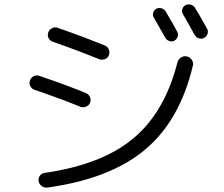

<svg xmlns="http://www.w3.org/2000/svg" viewBox="-20 -848 1040 891"><path d="M749 -794.9Q791 -723.6 802.7 -700.2Q808.6 -689.5 804.2 -677.2Q799.8 -665 789.1 -659.2Q778.3 -653.3 765.6 -657.7Q752.9 -662.1 747.1 -672.9Q716.8 -726.6 694.3 -765.6Q687.5 -776.4 690.9 -788.6Q694.3 -800.8 705.1 -807.1Q715.8 -813.5 729 -809.6Q742.2 -805.7 749 -794.9ZM840.8 -824.2Q852.5 -830.1 865.7 -826.2Q878.9 -822.3 885.7 -810.5Q912.1 -767.6 941.4 -713.9Q947.3 -703.1 942.9 -690.4Q938.5 -677.7 926.8 -671.9Q915 -666 902.3 -670.4Q889.6 -674.8 882.8 -686.5Q863.3 -722.7 829.1 -782.2Q822.3 -793 826.2 -805.7Q830.1 -818.4 840.8 -824.2ZM188.5 -45.9Q453.1 -84 599.1 -206.1Q745.1 -328.1 803.7 -559.6Q807.6 -573.2 820.8 -581.5Q834 -589.8 848.1 -585.9Q862.3 -582 870.6 -569.3Q878.9 -556.6 875 -543Q814.5 -288.1 652.3 -152.8Q490.2 -17.6 199.2 22.5Q185.5 24.4 173.3 15.1Q161.1 5.9 159.2 -8.3Q157.2 -22.5 165.5 -33.2Q173.8 -43.9 188.5 -45.9ZM139.6 -431.6Q126 -436.5 120.1 -449.2Q114.3 -461.9 119.1 -474.6Q123 -487.3 135.7 -494.1Q148.4 -501 162.1 -496.1Q289.1 -453.1 378.9 -416Q391.6 -411.1 397.5 -397.5Q403.3 -383.8 397.9 -371.1Q392.6 -358.4 379.4 -353Q366.2 -347.7 352.5 -352.5Q273.4 -385.7 139.6 -431.6ZM224.6 -654.3Q210.9 -659.2 205.1 -671.9Q199.2 -684.6 204.1 -697.8Q209 -710.9 221.7 -717.3Q234.4 -723.6 248 -718.8Q347.7 -684.6 466.8 -636.7Q479.5 -631.8 484.9 -618.7Q490.2 -605.5 485.4 -592.3Q480.5 -579.1 467.3 -573.7Q454.1 -568.4 440.4 -573.2Q339.8 -614.3 224.6 -654.3Z"/></svg>

Font: Rounded Mgen+ 2m regular
Style: Regular
Weight: 400
Designer: [Source Han Sans]
Ryoko NISHIZUKA  (kana & ideographs); Paul D. Hunt (Latin, Greek & Cyrillic); Wenlong ZHANG  (bopomofo
Version: Version 1.059.20150602